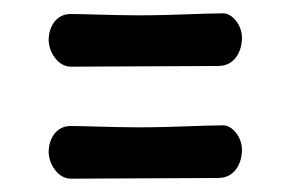

<svg xmlns="http://www.w3.org/2000/svg" viewBox="-20 -513 434 288"><path d="M315 -325C283 -325 242 -322 187 -322C153 -322 105 -324 86 -324C63 -324 53 -303 53 -285C53 -267 67 -245 86 -245C133 -245 254 -246 307 -246C336 -246 343 -274 343 -288C343 -308 328 -325 315 -325ZM315 -493C283 -493 242 -490 187 -490C153 -490 105 -492 86 -492C63 -492 53 -471 53 -453C53 -435 67 -413 86 -413C133 -413 254 -414 307 -414C336 -414 343 -442 343 -456C343 -476 328 -493 315 -493Z"/></svg>

Font: Life Savers
Style: ExtraBold
Weight: 800
Designer: Pablo Impallari, Rodrigo Fuenzalida, Brenda Gallo
Foundry: Pablo Impallari, Rodrigo Fuenzalida, Brenda Gallo
Version: Version 3.000